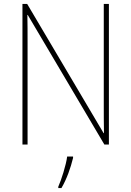

<svg xmlns="http://www.w3.org/2000/svg" viewBox="-20 -734 667 975"><path d="M533 0V-714H507V-200C507 -160 507 -107 508 -58H506L118 -714H94V0H120V-519C120 -573 120 -612 119 -658H121L510 0ZM351 68V61H321C316 103 291 181 276 214V221H292C319 175 339 118 351 68Z"/></svg>

Font: Noto Sans Lao SemiCondensed Thin
Style: Regular
Weight: 100
Width: 4
Designer: Monotype Design Team
Foundry: Monotype Imaging Inc.
Version: Version 2.003